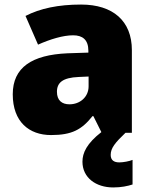

<svg xmlns="http://www.w3.org/2000/svg" viewBox="-20 -634 663 843"><path d="M466 46C466 16 486 -8 531 -51H559V-414C559 -542 476 -614 336 -614C236 -614 156 -597 92 -564L147 -438C201 -462 257 -479 301 -479C342 -479 368 -460 368 -411V-403L276 -400C120 -393 36 -338 36 -220C36 -99 108 -41 204 -41C296 -41 339 -65 386 -124H390L425 -54C361 -4 342 37 342 76C342 146 401 189 477 189C513 189 540 183 562 176V68C548 74 521 79 504 79C481 79 466 70 466 46ZM325 -296 369 -298V-255C369 -208 331 -176 285 -176C252 -176 230 -193 230 -231C230 -271 255 -293 325 -296Z"/></svg>

Font: Noto Sans Tamil UI Black
Style: Regular
Weight: 900
Designer: Jelle Bosma - Monotype Design Team
Foundry: Monotype Imaging Inc.
Version: Version 2.004